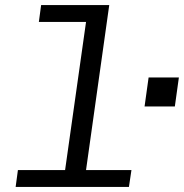

<svg xmlns="http://www.w3.org/2000/svg" viewBox="-20 -741 729 761"><path d="M42 0 51 -67H238L321 -654H134L143 -721H413L321 -67H501L491 0ZM553 -319 569 -434H689L673 -319Z"/></svg>

Font: Chivo Mono Medium Light
Style: Italic
Weight: 300
Italic angle: -8.05°
Monospace: yes
Version: Version 1.008